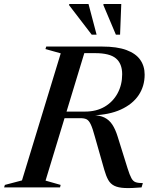

<svg xmlns="http://www.w3.org/2000/svg" viewBox="-58 -938 768 961"><path d="M367.5 -379.5Q424.5 -379.5 466 -404Q507.5 -428.5 530.5 -471Q553.5 -513.5 553.5 -566.5Q553.5 -619.5 522.2 -645.8Q491 -672 418 -672H272.5L292.5 -705H452.5Q528 -705 575 -687.5Q622 -670 644 -638.5Q666 -607 666 -564.5Q666 -506.5 635.8 -461.5Q605.5 -416.5 547 -389.8Q488.5 -363 403.5 -360.5V-362Q440.5 -361.5 464.5 -349.8Q488.5 -338 504 -314.5Q519.5 -291 530.5 -255.5L580.5 -95.5Q591 -62 599.8 -46Q608.5 -30 621.8 -25.8Q635 -21.5 657 -21.5L650.5 0Q599 4.5 566.5 3Q534 1.5 514.5 -8Q495 -17.5 484 -37Q473 -56.5 464 -88L416.5 -255Q405.5 -296 396.2 -315.5Q387 -335 375.5 -340.8Q364 -346.5 345 -346.5H180.5L182 -379.5ZM170 -34 245.5 -12.5 242.5 0H-37.5L-33.5 -12.5L52 -35L246 -671L169.5 -692.5L173.5 -705H374ZM425.5 -764.5H401L287.5 -912.5L289 -918H385ZM543 -764.5H522L459.5 -912.5L460 -918H549Z"/></svg>

Font: Newsreader 60pt Medium
Style: Italic
Weight: 500
Italic angle: -17°
Designer: Hugues Gentile
Foundry: Production Type
Version: Version 1.003